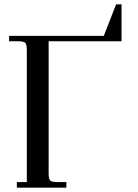

<svg xmlns="http://www.w3.org/2000/svg" viewBox="-20 -868 637 888"><path d="M22 -677V-702H460L517 -848H542V-677H205V-66Q205 -41 212 -33.5Q219 -26 244 -26H287V0H58V-26H104V-637Q104 -662 97 -669.5Q90 -677 65 -677Z"/></svg>

Font: Dihjauti
Style: Bold
Weight: 700
Designer: T. Christopher White
Version: Version 3.0.0